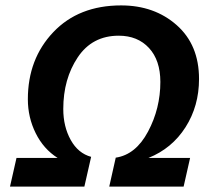

<svg xmlns="http://www.w3.org/2000/svg" viewBox="-20 -690 793 710"><path d="M716 -398Q716 -298 666 -219.5Q616 -141 529 -106H683L659 0H384L408 -107Q482 -118 527.5 -203.5Q573 -289 573 -387Q573 -467 531 -512.5Q489 -558 419 -558Q321 -558 267.5 -478Q214 -398 214 -287Q214 -222 241.5 -172.5Q269 -123 317 -110L292 0H17L41 -106H193Q141 -139 112 -197.5Q83 -256 83 -323Q83 -472 177 -571Q271 -670 428 -670Q551 -670 633.5 -597Q716 -524 716 -398Z"/></svg>

Font: Elaine Sans SemiBold
Style: Italic
Weight: 600
Italic angle: -13°
Designer: Wei Huang
Foundry: Wei Huang
Version: Version 2.001;December 24, 2019;FontCreator 12.0.0.2547 64-b